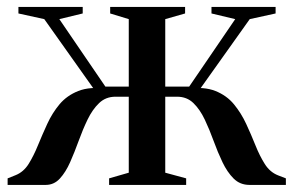

<svg xmlns="http://www.w3.org/2000/svg" viewBox="-20 -522 830 542"><path d="M1.5 0V-18.5L24 -27.5Q46.5 -36.5 60.8 -59.2Q75 -82 87.2 -112Q99.5 -142 113.5 -172.5Q127.5 -203 148.2 -227.8Q169 -252.5 201.2 -265.2Q233.5 -278 282.5 -271.5L263.5 -244.5L105 -468L32 -484V-502.5H213.5V-484L147.5 -468L277.5 -277.5H343.5V-468L291 -484V-502.5H502.5V-484L446.5 -468V-277.5H514L644 -468L577 -484V-502.5H758V-484L685 -468L526 -244.5L507 -271.5Q556 -278 588 -265.2Q620 -252.5 640.5 -227.5Q661 -202.5 675 -172.2Q689 -142 701 -112Q713 -82 727.5 -59Q742 -36 765 -27L787 -18.5V0H684.5Q657.5 0 639.5 -18Q621.5 -36 608 -64.2Q594.5 -92.5 583 -124.2Q571.5 -156 558 -184.5Q544.5 -213 526 -231Q507.5 -249 480 -249H446.5V-34.5L505.5 -18.5V0H288V-18.5L343.5 -34.5V-249H306Q278.5 -249 259.8 -231Q241 -213 227.2 -184.5Q213.5 -156 202 -124.2Q190.5 -92.5 178 -64.2Q165.5 -36 149 -18Q132.5 0 109 0Z"/></svg>

Font: Merriweather 144pt Medium
Style: Regular
Weight: 500
Version: Version 2.100